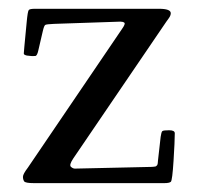

<svg xmlns="http://www.w3.org/2000/svg" viewBox="-20 -412 453 435"><path d="M376 -110.1Q376 -92.3 373.2 -47.9Q370.4 -3.4 367.1 -0.2Q363.8 2.9 352.1 2.9H56.9Q37.4 2.9 34.7 -1.2Q32 -5.4 32 -11.5Q32 -17.6 43 -32L256.1 -345.9Q264.9 -358.2 261.7 -360.6Q258.5 -363 252.9 -363L102.1 -357.9Q85.2 -357.2 82.5 -355.5Q79.8 -353.8 76.9 -341.1L66.9 -298.1Q64.2 -285.6 60.1 -285.2Q55.9 -284.7 53 -284.9Q50 -285.2 47.6 -285.4Q45.2 -285.6 44.1 -285.8Q43 -285.9 41 -286.1Q39.1 -286.4 38.1 -286.9Q37.1 -287.4 36.1 -287.8Q33.9 -288.8 33.9 -290.8Q33.9 -292.7 35.2 -306.6Q38.1 -336.2 40.4 -361.3Q42.7 -386.5 45.2 -389.3Q47.6 -392.1 59.1 -392.1H340.1Q366.9 -392.1 366.9 -382.1Q366.9 -376.7 362.3 -370.5Q357.7 -364.3 356.9 -363L146 -53Q136.2 -38.3 140.6 -34.2Q145 -30 149.9 -30L324 -33.9Q326.7 -33.9 328.6 -34.3Q330.6 -34.7 331.9 -34.8Q333.3 -34.9 334.2 -36Q335.2 -37.1 335.8 -37.5Q336.4 -37.8 336.8 -39.7Q337.2 -41.5 337.4 -42Q337.9 -44.4 337.9 -48.1L344 -102.1Q345.5 -113 347.9 -115Q350.3 -116.9 363.2 -116.9Q376 -116.9 376 -110.1Z"/></svg>

Font: Fanwood Text
Style: Regular
Weight: 400
Version: Version 1.1001